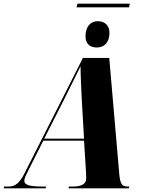

<svg xmlns="http://www.w3.org/2000/svg" viewBox="-77 -1031 788 1051"><path d="M342 -991H629L634 -1011H347ZM453 -771C486 -771 522 -790 522 -853C522 -894 494 -915 458 -915C417 -915 391 -883 391 -833C391 -790 416 -771 453 -771ZM-57 0H173L175 -10H152C85 -10 56 -19 56 -41C56 -55 65 -72 80 -102L160 -261H383L394 -85C394 -74 395 -62 395 -54C395 -21 363 -10 325 -10H300L298 0H628L631 -10H621C584 -10 579 -34 574 -100L521 -714H377L60 -88C29 -25 4 -10 -29 -10H-54ZM265 -469C305 -551 342 -622 364 -668C364 -620 368 -538 371 -479L383 -272H165Z"/></svg>

Font: Noto Serif Display Condensed Black
Style: Italic
Weight: 900
Width: 3
Italic angle: -12°
Designer: Monotype Design Team
Foundry: Monotype Imaging Inc.
Version: Version 2.009